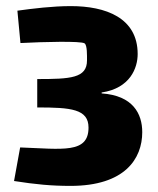

<svg xmlns="http://www.w3.org/2000/svg" viewBox="-20 -597 519 629"><path d="M313 -291V-294C407 -308 431 -375 431 -420C431 -539 326 -577 212 -577C152 -577 88 -569 37 -562L47 -456C123 -460 245 -463 257 -455C266 -449 265 -415 265 -399C265 -341 211 -338 102 -338V-245C212 -245 270 -240 270 -179C270 -93 184 -109 46 -114L26 -4C96 7 148 12 211 12C389 12 446 -77 446 -164C446 -225 415 -284 313 -291Z"/></svg>

Font: FilmFarsi_V5 Display
Style: Regular
Weight: 400
Designer: Borna Izadpanah
Foundry: Borna Izadpanah
Version: Version 1.000;PS 001.000;hotconv 1.0.88;makeotf.lib2.5.64775